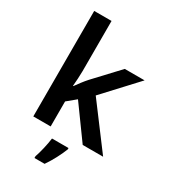

<svg xmlns="http://www.w3.org/2000/svg" viewBox="-233 -869 1054 1198"><g transform="rotate(30 294.0 -269.5)"><path d="M206 -399V-760H81V0H206V-180L269 -232L437 0H584L353 -308L570 -542H427L267 -371C245 -347 220 -313 203 -289H200C203 -324 206 -365 206 -399ZM370 71V61H251C246 104 230 172 217 208V221H290C324 172 354 112 370 71Z"/></g></svg>

Font: Noto Sans Sinhala SemiBold
Style: Regular
Weight: 600
Designer: Jelle Bosma - Monotype Design Team
Foundry: Monotype Imaging Inc.
Version: Version 2.006